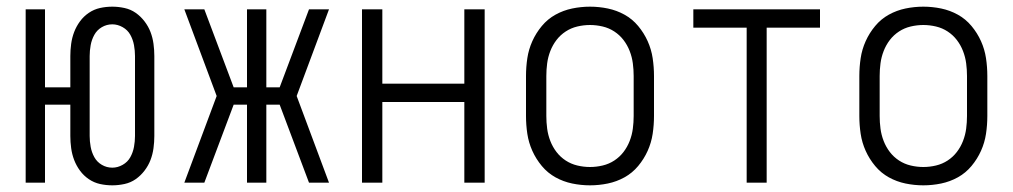

<svg xmlns="http://www.w3.org/2000/svg" viewBox="-20 -548 3040 576"><path d="M317 8Q298 8 280 4Q262 0 246.5 -10.5Q231 -21 220 -36Q209 -51 202.5 -68Q196 -85 193.5 -103.5Q191 -122 191 -140V-234H115V0H57V-520H115V-286H191V-380Q191 -398 193.5 -416.5Q196 -435 202.5 -452Q209 -469 220 -484Q231 -499 246.5 -509.5Q262 -520 280 -524Q298 -528 317 -528Q335 -528 353.5 -524Q372 -520 387 -509.5Q402 -499 413.5 -484Q425 -469 431.5 -452Q438 -435 440.5 -416.5Q443 -398 443 -380V-140Q443 -122 440.5 -103.5Q438 -85 431.5 -68Q425 -51 413.5 -36Q402 -21 387 -10.5Q372 0 353.5 4Q335 8 317 8ZM317 -45Q333 -45 348 -53.5Q363 -62 371 -76.5Q379 -91 382 -107.5Q385 -124 385 -140V-380Q385 -396 382 -412.5Q379 -429 371 -443.5Q363 -458 348 -466.5Q333 -475 317 -475Q300 -475 285.5 -466.5Q271 -458 263 -443.5Q255 -429 252 -412.5Q249 -396 249 -380V-140Q249 -124 252 -107.5Q255 -91 263 -76.5Q271 -62 285.5 -53.5Q300 -45 317 -45Z M533 0 630 -260 533 -520H593L681 -286H721V-520H779V-286H819L907 -520H967L870 -260L967 0H907L819 -234H779V0H721V-234H681L593 0Z M1066 0V-520H1127V-297H1373V-520H1434V0H1373V-242H1127V0Z M1750 8Q1723 8 1696.5 2.5Q1670 -3 1646.5 -16Q1623 -29 1605.5 -50Q1588 -71 1577 -95.5Q1566 -120 1562 -146.5Q1558 -173 1558 -200V-320Q1558 -347 1562 -373.5Q1566 -400 1577 -424.5Q1588 -449 1605.5 -470Q1623 -491 1646.5 -504Q1670 -517 1696.5 -522.5Q1723 -528 1750 -528Q1777 -528 1803.5 -522.5Q1830 -517 1853.5 -504Q1877 -491 1894.5 -470Q1912 -449 1923 -424.5Q1934 -400 1938 -373.5Q1942 -347 1942 -320V-200Q1942 -173 1938 -146.5Q1934 -120 1923 -95.5Q1912 -71 1894.5 -50Q1877 -29 1853.5 -16Q1830 -3 1803.5 2.5Q1777 8 1750 8ZM1750 -47Q1769 -47 1788 -51.5Q1807 -56 1823 -66.5Q1839 -77 1850.5 -92Q1862 -107 1869 -125Q1876 -143 1878.5 -162Q1881 -181 1881 -200V-320Q1881 -339 1878.5 -358Q1876 -377 1869 -395Q1862 -413 1850.5 -428Q1839 -443 1823 -453.5Q1807 -464 1788 -468.5Q1769 -473 1750 -473Q1731 -473 1712 -468.5Q1693 -464 1677 -453.5Q1661 -443 1649.5 -428Q1638 -413 1631 -395Q1624 -377 1621.5 -358Q1619 -339 1619 -320V-200Q1619 -181 1621.5 -162Q1624 -143 1631 -125Q1638 -107 1649.5 -92Q1661 -77 1677 -66.5Q1693 -56 1712 -51.5Q1731 -47 1750 -47Z M2220 0V-465H2060V-520H2440V-465H2280V0Z M2750 8Q2723 8 2696.5 2.5Q2670 -3 2646.5 -16Q2623 -29 2605.5 -50Q2588 -71 2577 -95.5Q2566 -120 2562 -146.5Q2558 -173 2558 -200V-320Q2558 -347 2562 -373.5Q2566 -400 2577 -424.5Q2588 -449 2605.5 -470Q2623 -491 2646.5 -504Q2670 -517 2696.5 -522.5Q2723 -528 2750 -528Q2777 -528 2803.5 -522.5Q2830 -517 2853.5 -504Q2877 -491 2894.5 -470Q2912 -449 2923 -424.5Q2934 -400 2938 -373.5Q2942 -347 2942 -320V-200Q2942 -173 2938 -146.5Q2934 -120 2923 -95.5Q2912 -71 2894.5 -50Q2877 -29 2853.5 -16Q2830 -3 2803.5 2.5Q2777 8 2750 8ZM2750 -47Q2769 -47 2788 -51.5Q2807 -56 2823 -66.5Q2839 -77 2850.5 -92Q2862 -107 2869 -125Q2876 -143 2878.5 -162Q2881 -181 2881 -200V-320Q2881 -339 2878.5 -358Q2876 -377 2869 -395Q2862 -413 2850.5 -428Q2839 -443 2823 -453.5Q2807 -464 2788 -468.5Q2769 -473 2750 -473Q2731 -473 2712 -468.5Q2693 -464 2677 -453.5Q2661 -443 2649.5 -428Q2638 -413 2631 -395Q2624 -377 2621.5 -358Q2619 -339 2619 -320V-200Q2619 -181 2621.5 -162Q2624 -143 2631 -125Q2638 -107 2649.5 -92Q2661 -77 2677 -66.5Q2693 -56 2712 -51.5Q2731 -47 2750 -47Z"/></svg>

Font: Iosevka Fixed Light
Style: Regular
Weight: 300
Monospace: yes
Designer: Belleve Invis
Foundry: Belleve Invis
Version: Version 32.3.0